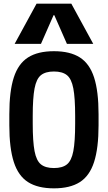

<svg xmlns="http://www.w3.org/2000/svg" viewBox="-20 -1020 590 1050"><path d="M275 10Q187 10 133.5 -24Q80 -58 55.5 -134Q31 -210 31 -335V-395Q31 -521 55.5 -596.5Q80 -672 133.5 -706Q187 -740 275 -740Q363 -740 416.5 -706Q470 -672 494.5 -596.5Q519 -521 519 -395V-335Q519 -210 494.5 -134Q470 -58 416.5 -24Q363 10 275 10ZM275 -101Q321 -101 346 -121Q371 -141 381 -193.5Q391 -246 391 -344V-386Q391 -484 381 -536.5Q371 -589 346 -609Q321 -629 275 -629Q229 -629 204 -609Q179 -589 169 -536.5Q159 -484 159 -386V-344Q159 -246 169 -193.5Q179 -141 204 -121Q229 -101 275 -101ZM60 -780 180 -1000H370L490 -780H346L277 -937H273L204 -780Z"/></svg>

Font: M PLUS Code Latin SemiExpanded SemiBold
Style: Regular
Weight: 600
Width: 6
Designer: Coji Morishita
Foundry: UNDERFOREST DESIGN
Version: Version 1.002; ttfautohint (v1.8.3)